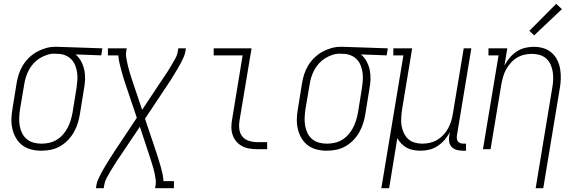

<svg xmlns="http://www.w3.org/2000/svg" viewBox="-20 -784 3040 1009"><path d="M197 8Q170 8 144 1.5Q118 -5 97.5 -20.5Q77 -36 64 -58.5Q51 -81 45 -107Q39 -133 40 -160.5Q41 -188 46 -215L67 -345Q71 -370 78.5 -393.5Q86 -417 99.5 -439.5Q113 -462 132 -480.5Q151 -499 173.5 -511.5Q196 -524 220.5 -531Q245 -538 269 -538Q272 -538 275.5 -538Q279 -538 283 -538L518 -530L512 -493L377 -498Q395 -483 406.5 -461.5Q418 -440 423 -416Q428 -392 427 -366Q426 -340 421 -315L400 -185Q396 -160 388.5 -136Q381 -112 368 -89Q355 -66 336.5 -47Q318 -28 295 -15Q272 -2 247 3Q222 8 197 8ZM198 -29Q218 -29 238.5 -33.5Q259 -38 277.5 -49Q296 -60 310.5 -76.5Q325 -93 335 -112Q345 -131 351 -150.5Q357 -170 361 -191L382 -321Q385 -341 386.5 -361.5Q388 -382 385.5 -401Q383 -420 376 -438.5Q369 -457 356.5 -470.5Q344 -484 326 -492Q308 -500 288 -501H277Q274 -501 271.5 -501.5Q269 -502 266 -502Q246 -502 226.5 -495.5Q207 -489 189 -478Q171 -467 156.5 -451Q142 -435 132 -416.5Q122 -398 116 -378.5Q110 -359 107 -339L85 -209Q82 -188 81 -166Q80 -144 83.5 -123.5Q87 -103 96 -84.5Q105 -66 120.5 -53Q136 -40 156 -34.5Q176 -29 198 -29Z M484 205 487 187Q490 171 497 156Q504 141 511.5 126.5Q519 112 527.5 98Q536 84 544.5 70Q553 56 562 42Q571 28 580 14L699 -165L639 -343Q633 -361 627.5 -379.5Q622 -398 617 -416.5Q612 -435 607.5 -454Q603 -473 602 -493H547V-530H646L643 -512Q641 -498 643 -484Q645 -470 648 -457Q651 -444 654 -431Q657 -418 661 -405.5Q665 -393 669 -380Q673 -367 677 -355L727 -207L828 -359Q831 -364 834.5 -368.5Q838 -373 841 -378Q852 -394 862.5 -410.5Q873 -427 882.5 -443.5Q892 -460 901.5 -477Q911 -494 914 -512L917 -530H957L954 -512Q951 -496 944 -481Q937 -466 929.5 -451.5Q922 -437 913.5 -423Q905 -409 896.5 -395Q888 -381 879.5 -367Q871 -353 861 -339L742 -160L802 18Q808 36 813.5 54.5Q819 73 824.5 91.5Q830 110 834 129Q838 148 839 168H894V205H795L798 187Q800 173 798 159Q796 145 793.5 132Q791 119 787.5 106Q784 93 780 80.5Q776 68 772 55Q768 42 764 30L715 -118L613 34Q610 39 606.5 43.5Q603 48 600 53Q589 69 579 85.5Q569 102 559 118.5Q549 135 540 152Q531 169 528 187L525 205Z M1331 0Q1310 0 1289.5 -3.5Q1269 -7 1251.5 -16.5Q1234 -26 1221.5 -41Q1209 -56 1202.5 -75Q1196 -94 1196 -115.5Q1196 -137 1200 -158L1255 -493H1103V-530H1302L1239 -152Q1235 -129 1237.5 -106.5Q1240 -84 1253 -67.5Q1266 -51 1287.5 -44Q1309 -37 1331 -37H1384V0Z M1697 8Q1670 8 1644 1.5Q1618 -5 1597.5 -20.5Q1577 -36 1564 -58.5Q1551 -81 1545 -107Q1539 -133 1540 -160.5Q1541 -188 1546 -215L1567 -345Q1571 -370 1578.5 -393.5Q1586 -417 1599.5 -439.5Q1613 -462 1632 -480.5Q1651 -499 1673.5 -511.5Q1696 -524 1720.5 -531Q1745 -538 1769 -538Q1772 -538 1775.5 -538Q1779 -538 1783 -538L2018 -530L2012 -493L1877 -498Q1895 -483 1906.5 -461.5Q1918 -440 1923 -416Q1928 -392 1927 -366Q1926 -340 1921 -315L1900 -185Q1896 -160 1888.5 -136Q1881 -112 1868 -89Q1855 -66 1836.5 -47Q1818 -28 1795 -15Q1772 -2 1747 3Q1722 8 1697 8ZM1698 -29Q1718 -29 1738.5 -33.5Q1759 -38 1777.5 -49Q1796 -60 1810.5 -76.5Q1825 -93 1835 -112Q1845 -131 1851 -150.5Q1857 -170 1861 -191L1882 -321Q1885 -341 1886.5 -361.5Q1888 -382 1885.5 -401Q1883 -420 1876 -438.5Q1869 -457 1856.5 -470.5Q1844 -484 1826 -492Q1808 -500 1788 -501H1777Q1774 -501 1771.5 -501.5Q1769 -502 1766 -502Q1746 -502 1726.5 -495.5Q1707 -489 1689 -478Q1671 -467 1656.5 -451Q1642 -435 1632 -416.5Q1622 -398 1616 -378.5Q1610 -359 1607 -339L1585 -209Q1582 -188 1581 -166Q1580 -144 1583.5 -123.5Q1587 -103 1596 -84.5Q1605 -66 1620.5 -53Q1636 -40 1656 -34.5Q1676 -29 1698 -29Z M1984 205 2100 -493H2047V-530H2146L2093 -209Q2090 -188 2088.5 -166.5Q2087 -145 2090 -125Q2093 -105 2101.5 -86.5Q2110 -68 2124 -54.5Q2138 -41 2158 -35Q2178 -29 2199 -29Q2219 -29 2239 -33.5Q2259 -38 2277 -48.5Q2295 -59 2310 -75Q2325 -91 2335 -109.5Q2345 -128 2351 -147.5Q2357 -167 2360 -187L2417 -530H2457L2381 -71Q2380 -63 2381 -54.5Q2382 -46 2387 -40Q2392 -34 2400 -31.5Q2408 -29 2417 -29H2429V8H2411Q2394 8 2379 3.5Q2364 -1 2353.5 -12Q2343 -23 2340.5 -39Q2338 -55 2341 -71L2344 -90Q2333 -68 2316.5 -49Q2300 -30 2279.5 -16.5Q2259 -3 2236 2.5Q2213 8 2190 8Q2171 8 2152 4.5Q2133 1 2117.5 -7.5Q2102 -16 2089.5 -29Q2077 -42 2068 -58L2025 205Z M2795 205 2882 -321Q2886 -342 2887 -363.5Q2888 -385 2885 -405Q2882 -425 2874 -443.5Q2866 -462 2851.5 -475.5Q2837 -489 2817 -495Q2797 -501 2776 -501Q2756 -501 2736 -496.5Q2716 -492 2698 -481.5Q2680 -471 2665.5 -455Q2651 -439 2640.5 -420.5Q2630 -402 2624.5 -382.5Q2619 -363 2615 -343L2558 0H2518L2600 -493H2547V-530H2646L2631 -440Q2643 -462 2659 -481Q2675 -500 2695.5 -513.5Q2716 -527 2739.5 -532.5Q2763 -538 2785 -538Q2812 -538 2836.5 -530.5Q2861 -523 2879.5 -506.5Q2898 -490 2909 -467.5Q2920 -445 2924 -419.5Q2928 -394 2927 -367.5Q2926 -341 2921 -315L2835 205ZM2787 -598 2762 -622 2903 -764 2933 -736Z"/></svg>

Font: Iosevka Curly Slab XLtObl
Style: Regular
Weight: 200
Italic angle: -9°
Monospace: yes
Designer: Belleve Invis
Foundry: Belleve Invis
Version: Version 11.1.0; ttfautohint (v1.8.3)